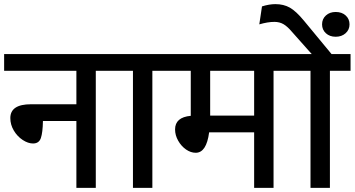

<svg xmlns="http://www.w3.org/2000/svg" viewBox="-30 -910 1718 930"><path d="M534 -567H434V0H340V-324H178Q177 -268 168 -241.5Q159 -215 130 -215Q106 -215 80 -232Q54 -249 37 -277.5Q20 -306 20 -338Q20 -405 120 -405H340V-567H-10V-648H534Z M808 -567H708V0H614V-567H514V-648H808Z M1395 -567H1295V0H1201V-269H983Q970 -170 918 -170Q894 -170 871 -186Q848 -202 833 -228.5Q818 -255 818 -283Q818 -342 894 -349V-567H788V-648H1395ZM1201 -350V-567H988V-350Z M1668 -567H1568V0H1474V-567H1374V-648H1480L1384 -756Q1362 -782 1343 -793Q1324 -804 1299 -804Q1267 -804 1226 -792L1239 -879Q1274 -890 1304 -890Q1344 -890 1374 -873Q1404 -856 1442 -810L1576 -648H1668Z M1530 -792Q1530 -818 1548.5 -835Q1567 -852 1596 -852Q1626 -852 1644.5 -835Q1663 -818 1663 -792Q1663 -766 1644 -749Q1625 -732 1596 -732Q1567 -732 1548.5 -749Q1530 -766 1530 -792Z"/></svg>

Font: Madhuban
Style: Regular
Weight: 400
Designer: jaikishan Patel
Foundry: MagicType
Version: Version 1.000